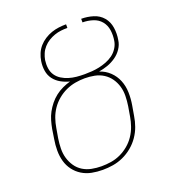

<svg xmlns="http://www.w3.org/2000/svg" viewBox="-135 -841 869 955"><g transform="rotate(-20 300.0 -363.5)"><path d="M247 8Q217 8 189 2.5Q161 -3 137.5 -17.5Q114 -32 97.5 -54Q81 -76 73.5 -103Q66 -130 66 -159.5Q66 -189 71 -218L79 -270Q83 -291 89 -312Q95 -333 105.5 -352.5Q116 -372 130.5 -390Q145 -408 163 -422Q181 -436 201.5 -445.5Q222 -455 243 -461Q219 -467 197.5 -479Q176 -491 161.5 -510Q147 -529 143 -554Q139 -579 143 -605Q146 -625 154 -644Q162 -663 175.5 -678.5Q189 -694 207 -705.5Q225 -717 244 -723.5Q263 -730 282.5 -732.5Q302 -735 322 -735V-716Q305 -716 287.5 -714Q270 -712 253 -706Q236 -700 220.5 -690.5Q205 -681 192.5 -667Q180 -653 173 -636.5Q166 -620 163 -603Q163 -603 163 -603Q163 -603 163 -603Q163 -602 163 -602Q163 -602 163 -602Q160 -581 163 -560Q166 -539 177 -523Q188 -507 205 -496.5Q222 -486 241.5 -480Q261 -474 282 -472Q303 -470 325 -470Q344 -470 363.5 -471.5Q383 -473 402 -477Q421 -481 440.5 -488.5Q460 -496 476.5 -508Q493 -520 504.5 -538Q516 -556 519 -575Q519 -575 519 -575Q519 -575 519 -575Q519 -575 519 -575Q519 -575 519 -575Q524 -604 520 -631.5Q516 -659 499.5 -679Q483 -699 456.5 -707.5Q430 -716 402 -716V-735Q435 -735 465.5 -725.5Q496 -716 515.5 -693Q535 -670 540 -637.5Q545 -605 539 -572Q536 -549 522 -528Q508 -507 487 -492.5Q466 -478 443 -470Q420 -462 396 -458Q427 -448 450 -426Q473 -404 485 -374.5Q497 -345 498 -311Q499 -277 493 -243L484 -191Q480 -164 470.5 -137.5Q461 -111 444.5 -87Q428 -63 405 -44Q382 -25 355.5 -13Q329 -1 301.5 3.5Q274 8 247 8ZM247 -11Q272 -11 297.5 -15Q323 -19 347 -30Q371 -41 392 -58.5Q413 -76 428 -98.5Q443 -121 451.5 -145.5Q460 -170 464 -194L473 -247Q477 -273 477.5 -299.5Q478 -326 471 -350Q464 -374 450 -394Q436 -414 415 -427.5Q394 -441 368.5 -446Q343 -451 317 -451Q292 -451 266.5 -446.5Q241 -442 217 -431Q193 -420 172 -402.5Q151 -385 136 -363Q121 -341 112.5 -316.5Q104 -292 100 -267L91 -215Q87 -189 86.5 -162.5Q86 -136 93 -112Q100 -88 114 -67.5Q128 -47 149 -34Q170 -21 195.5 -16Q221 -11 247 -11Z"/></g></svg>

Font: Iosevka SS04 Thin Extended
Style: Italic
Weight: 100
Width: 7
Italic angle: -9°
Monospace: yes
Designer: Belleve Invis
Foundry: Belleve Invis
Version: Version 19.0.0; ttfautohint (v1.8.4)